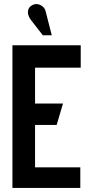

<svg xmlns="http://www.w3.org/2000/svg" viewBox="-20 -922 443 942"><path d="M204 -866Q201 -880 190 -889.5Q179 -899 165 -901.5Q151 -904 137 -896Q123 -888 119 -875Q115 -862 119 -848.5Q123 -835 131 -825L190 -749H234ZM41 0H374V-101H152L152 -309H258L289 -414H152V-590H376V-700H41Z"/></svg>

Font: Advent Pro
Style: Regular
Weight: 400
Designer: VivaRado, Andreas Kalpakidis
Foundry: VivaRado, Andreas Kalpakidis
Version: Version 3.000